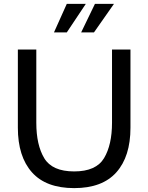

<svg xmlns="http://www.w3.org/2000/svg" viewBox="-20 -955 764 989"><path d="M72 -297V-700H167V-323Q167 -208 208 -140Q249 -72 362 -72Q475 -72 516 -140.5Q557 -209 557 -323V-700H652V-297Q652 -149 579.5 -67.5Q507 14 362 14Q217 14 144.5 -67.5Q72 -149 72 -297ZM324 -935H422L324 -788H258ZM469 -935H567L464 -788H398Z"/></svg>

Font: Cabin
Style: Regular
Weight: 400
Designer: Pablo Impallari
Foundry: Pablo Impallari. http://www.impallari.com Igino Marini. http://www.ikern.com
Version: Version 2.001